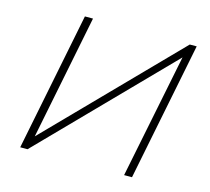

<svg xmlns="http://www.w3.org/2000/svg" viewBox="-101 -819 1027 939"><g transform="rotate(15 412.5 -350.0)"><path d="M217 -700H258L132 -70L748 -700H783L643 0H603L730 -630L114 0H77Z"/></g></svg>

Font: Argentum Sans ExtraLight
Style: Italic
Weight: 200
Italic angle: -11°
Designer: Julieta Ulanovsky (font), Cristiano Sobral (main changes and remaster)
Foundry: Julieta Ulanovsky (font), Cristiano Sobral (main changes and remaster)
Version: Version 2.007;June 15, 2022;FontCreator 14.0.0.2814 64-bit; 